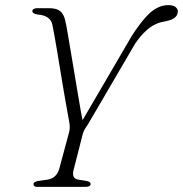

<svg xmlns="http://www.w3.org/2000/svg" viewBox="-20 -732 716 752"><path d="M293 -243.5 496.5 -592Q526.5 -638 550.2 -664.2Q574 -690.5 595.5 -701.2Q617 -712 639 -712Q658.5 -712 667.5 -704.5Q676.5 -697 676.5 -687.5Q676.5 -671.5 663.2 -661.8Q650 -652 620.5 -647Q604.5 -644.5 586.8 -636Q569 -627.5 549.8 -609.5Q530.5 -591.5 509.5 -561.5L326 -247.5Q317.5 -235.5 312.5 -227Q307.5 -218.5 304.5 -208.5L268.5 -67.5Q264 -51.5 267.8 -41.2Q271.5 -31 286.5 -28.5L318 -23.5Q328 -21.5 331.5 -18.5Q335 -15.5 335 -11.5Q335 -6 329.5 -3Q324 0 312.5 0H126.5Q118.5 0 114.8 -2.8Q111 -5.5 111 -10.5Q111 -20.5 131.5 -23.5L163.5 -28Q182.5 -30.5 194.5 -41.2Q206.5 -52 212 -70.5L249 -208Q253 -220.5 253.2 -231.8Q253.5 -243 251 -255.5Q248.5 -269 243.2 -298.5Q238 -328 231.2 -366.5Q224.5 -405 217.8 -446.5Q211 -488 204.8 -526Q198.5 -564 193.2 -592.5Q188 -621 185.5 -633.5Q182 -652.5 167.5 -662.8Q153 -673 129 -675Q118 -676.5 112.5 -679.8Q107 -683 106.5 -688.5Q106.5 -693.5 112 -696.8Q117.5 -700 125.5 -700H172.5Q201 -700 215.5 -688.5Q230 -677 235.5 -651.5Q239 -637.5 244.2 -607Q249.5 -576.5 256.2 -536Q263 -495.5 270.5 -451.2Q278 -407 284.8 -365.5Q291.5 -324 297.5 -291.2Q303.5 -258.5 307.5 -241.5Z"/></svg>

Font: Fraunces ExtraLight
Style: Italic
Weight: 250
Italic angle: -16°
Version: Version 1.000;[b76b70a41]